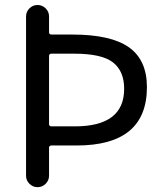

<svg xmlns="http://www.w3.org/2000/svg" viewBox="-20 -775 650 774"><path d="M177.7 -275.4Q177.7 -265.6 187.5 -265.6H282.2Q480.5 -265.6 480.5 -417Q480.5 -488.3 435.5 -523.4Q390.6 -558.6 279.3 -558.6H187.5Q177.7 -558.6 177.7 -548.8ZM187.5 -188.5Q177.7 -188.5 177.7 -178.7V-66.4Q177.7 -47.9 164.1 -34.2Q150.4 -20.5 131.3 -20.5Q112.3 -20.5 98.6 -34.2Q85 -47.9 85 -66.4V-709Q85 -727.5 98.6 -741.2Q112.3 -754.9 131.3 -754.9Q150.4 -754.9 164.1 -741.2Q177.7 -727.5 177.7 -709V-645.5Q177.7 -635.7 187.5 -635.7H271.5Q426.8 -635.7 499.5 -584.5Q572.3 -533.2 572.3 -423.8Q572.3 -188.5 289.1 -188.5Z"/></svg>

Font: Gen Jyuu GothicX Regular
Style: Regular
Weight: 400
Designer: [Source Han Sans]
Ryoko NISHIZUKA  (kana & ideographs); Paul D. Hunt (Latin, Greek & Cyrillic); Wenlong ZHANG  (bopomofo
Version: Version 1.002.20150607